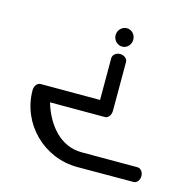

<svg xmlns="http://www.w3.org/2000/svg" viewBox="-94 -709 804 803"><g transform="rotate(15 308.5 -307.5)"><path d="M328.2 -295.7C245.8 -295.8 70.4 -295.7 70.4 -295.7C57 -295.7 45 -281.1 45 -262.2C45 -117.7 163.2 0 308.9 0C454.6 0 552.5 -0.6 552.5 -0.6C566 -0.6 577.7 -14.5 577.7 -32.5C577.7 -50.5 566 -64.3 552.5 -64.3C552.5 -64.3 409.8 -64.3 309.3 -64.3C219.7 -64.3 156.3 -138.3 128.6 -231.9H366.9C380.3 -232.3 392 -246.8 392 -266V-477.3C392 -490.9 378.1 -503 360.1 -503C342.1 -503 328.2 -490.8 328.2 -476.7ZM397.2 -574.8C397.2 -596.3 381 -614.6 359.5 -614.6C338 -614.6 320.8 -596.3 320.8 -574.8C320.8 -553.3 338 -535 359.5 -535C381 -535 397.2 -553.3 397.2 -574.8Z"/></g></svg>

Font: Hi.
Style: Tall Regular
Weight: 400
Designer: Mew Too, Robert Jablonski
Foundry: Cannot Into Space Fonts
Version: Version 1.996